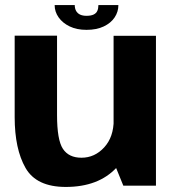

<svg xmlns="http://www.w3.org/2000/svg" viewBox="-20 -734 694 759"><path d="M467.5 0H596.5V-592.5H429V-94.5ZM205.5 -593H38V-271Q38 -145 81 -70Q124 5 240 5Q369.5 5 440.8 -71.5Q512 -148 512 -226L429.5 -260.5Q429.5 -192.5 392 -151.5Q354.5 -110.5 302 -110.5Q252 -110.5 228.8 -145.5Q205.5 -180.5 205.5 -279.5ZM322 -616Q362 -616 390.2 -629.5Q418.5 -643 433.2 -665.2Q448 -687.5 448 -714H369Q369 -701 364.8 -691.2Q360.5 -681.5 350 -676.5Q339.5 -671.5 322 -671.5Q306.5 -671.5 296.2 -676.5Q286 -681.5 280.8 -691Q275.5 -700.5 275.5 -714H196Q196 -687.5 211.8 -665.2Q227.5 -643 255.5 -629.5Q283.5 -616 322 -616Z"/></svg>

Font: Anybody Thin
Style: Bold
Weight: 700
Version: Version 1.113;gftools[0.9.25]